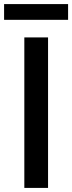

<svg xmlns="http://www.w3.org/2000/svg" viewBox="-22 -919 353 939"><path d="M-2 -822H311V-899H-2ZM97 0H213V-736H97Z"/></svg>

Font: Spoqa Han Sans Neo Medium
Style: Regular
Weight: 500
Designer: [Spoqa Han Sans Neo] Dong-huui Kim  Younghwa Kang  Yujin Lee  [Noto Sans] Ryoko NISHIZUKA  (kana & ideographs); Paul D. 
Foundry: Spoqa (http://www.spoqa-han-sans.com)
Version: Version 1.000